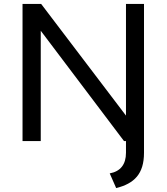

<svg xmlns="http://www.w3.org/2000/svg" viewBox="-20 -720 850 980"><path d="M540 165 573 240C665 217 715 168 715 60V-700H623V-130L190 -700H95V0H188V-563L613 0H623V60C623 119 595 155 540 165Z"/></svg>

Font: Gully
Style: Regular
Weight: 400
Designer: jaikishan Patel
Foundry: MagicType
Version: Version 1.000;Glyphs 3.2 (3242)